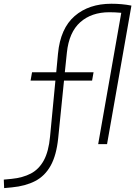

<svg xmlns="http://www.w3.org/2000/svg" viewBox="-103 -762 715 1015"><path d="M-81.1 232.4 -83 187.5 -42 183.6Q17.6 177.7 60.3 155.3Q103 132.8 128.7 85.7Q154.3 38.6 161.6 -40L189.9 -335.9H58.6L66.4 -379.9H194.3L203.6 -478.5Q216.3 -611.8 291.5 -677Q366.7 -742.2 485.8 -742.2Q542.5 -742.2 591.8 -732.4L462.9 0H416L538.1 -694.3Q504.9 -697.3 475.1 -697.3Q380.4 -697.3 321 -644.3Q261.7 -591.3 250.5 -483.4L239.7 -379.9H391.6L383.8 -335.9H235.4L204.6 -31.2Q195.3 59.1 164.8 113.8Q134.3 168.5 83 195.1Q31.7 221.7 -40 228.5Z"/></svg>

Font: CaskaydiaCove NFP ExtraLight
Style: Italic
Weight: 200
Italic angle: -10°
Designer: Aaron Bell
Foundry: Saja Typeworks
Version: Version 2111.001; VTT 6.35;Nerd Fonts 3.1.1